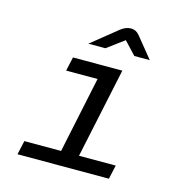

<svg xmlns="http://www.w3.org/2000/svg" viewBox="-104 -788 839 883"><g transform="rotate(15 316.0 -347.0)"><path d="M57.5 0 72.3 -66.5H247.2L323.6 -429.5H174L188.8 -496H423.7L332.5 -66.5H507.4L492.6 0ZM240.7 -575.4 361.9 -673.2Q374.3 -683.4 387 -688.7Q399.7 -693.9 413 -693.9Q437 -693.9 453.6 -673.2L533.2 -575.4H459.5L403 -635.7L321.8 -575.4Z"/></g></svg>

Font: Atkinson Hyperlegible Mono ExtraLight
Style: Italic
Weight: 200
Italic angle: -12°
Monospace: yes
Designer: Elliott Scott, Megan Eiswerth, Linus Boman, Theodore Petrosky, Letters from Sweden
Foundry: Applied Design Works, Letters from Sweden
Version: Version 2.001